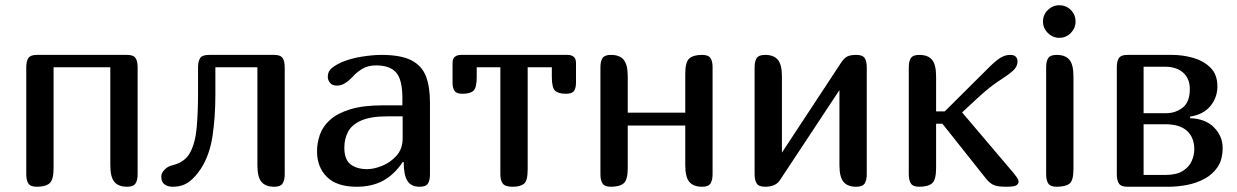

<svg xmlns="http://www.w3.org/2000/svg" viewBox="-20 -711 4711 731"><path d="M504 -47Q504 -25 496 -12.5Q488 0 464 0Q431 0 415.5 -18.5Q400 -37 400 -82V-455H184V-71Q184 -26 168.5 -13Q153 0 120 0Q96 0 88 -12.5Q80 -25 80 -47V-455Q80 -478 88 -490Q96 -502 120 -502H464Q488 -502 496 -490Q504 -478 504 -455Z M1064 -47Q1064 -25 1056 -12.5Q1048 0 1024 0Q991 0 975.5 -18.5Q960 -37 960 -82V-455H800V-350Q800 -265 789 -192.5Q778 -120 745 -69Q725 -38 700 -19Q675 0 637 0Q619 0 606.5 -9Q594 -18 594 -39Q594 -52 606.5 -65Q619 -78 637 -82Q684 -93 704 -130.5Q724 -168 729 -226.5Q734 -285 734 -356V-455Q734 -476 741.5 -489Q749 -502 776 -502H1024Q1048 -502 1056 -490Q1064 -478 1064 -455Z M1514 -95Q1481 -46 1438.5 -23Q1396 0 1338 0Q1262 0 1224.5 -37.5Q1187 -75 1187 -135Q1187 -167 1198 -198.5Q1209 -230 1237 -255Q1265 -280 1314 -295Q1363 -310 1439 -310H1512V-338Q1512 -407 1488.5 -434.5Q1465 -462 1412 -462Q1381 -462 1359.5 -449Q1338 -436 1324 -420Q1309 -404 1294 -394.5Q1279 -385 1263 -385Q1245 -385 1236.5 -395.5Q1228 -406 1228 -419Q1228 -440 1244 -452.5Q1260 -465 1283 -475Q1317 -489 1358.5 -495.5Q1400 -502 1432 -502Q1506 -502 1546 -481.5Q1586 -461 1601.5 -421Q1617 -381 1617 -321V-47Q1617 -25 1609.5 -12.5Q1602 0 1578 0Q1545 0 1531 -22.5Q1517 -45 1517 -94ZM1455 -268Q1391 -268 1355 -252Q1319 -236 1305 -209Q1291 -182 1291 -149Q1291 -103 1315 -85Q1339 -67 1378 -67Q1403 -67 1434.5 -79.5Q1466 -92 1489.5 -118Q1513 -144 1513 -184V-268Z M1989 -455V-65Q1989 -22 1974.5 -11Q1960 0 1932 0Q1903 0 1894 -12.5Q1885 -25 1885 -47V-455H1795V-418Q1795 -378 1783 -366Q1771 -354 1740 -354Q1718 -354 1710.5 -365Q1703 -376 1703 -396V-471Q1703 -488 1712 -495Q1721 -502 1735 -502H2141Q2155 -502 2164 -495Q2173 -488 2173 -471V-396Q2173 -376 2165.5 -365Q2158 -354 2136 -354Q2105 -354 2093 -366Q2081 -378 2081 -418V-455Z M2693 -47Q2693 -25 2685 -12.5Q2677 0 2653 0Q2620 0 2604.5 -18.5Q2589 -37 2589 -82V-233H2370V-71Q2370 -26 2354.5 -13Q2339 0 2306 0Q2282 0 2274 -12.5Q2266 -25 2266 -47V-455Q2266 -478 2274 -490Q2282 -502 2306 -502Q2339 -502 2354.5 -483.5Q2370 -465 2370 -420V-282H2589V-430Q2589 -475 2604.5 -488.5Q2620 -502 2653 -502Q2677 -502 2685 -490Q2693 -478 2693 -455Z M3280 -47Q3280 -25 3272 -12.5Q3264 0 3240 0Q3207 0 3191.5 -18.5Q3176 -37 3176 -82V-368L2950 -26Q2934 0 2893 0Q2869 0 2861 -12.5Q2853 -25 2853 -47V-455Q2853 -478 2861 -490Q2869 -502 2893 -502Q2926 -502 2941.5 -483.5Q2957 -465 2957 -420V-130L3182 -472Q3193 -489 3205 -495.5Q3217 -502 3240 -502Q3264 -502 3272 -490Q3280 -478 3280 -455Z M3544 -287H3577L3752 -461Q3775 -483 3791.5 -492.5Q3808 -502 3826 -502Q3841 -502 3847.5 -495Q3854 -488 3854 -477Q3854 -457 3836.5 -441.5Q3819 -426 3790 -407.5Q3761 -389 3727 -360Q3704 -340 3684.5 -321.5Q3665 -303 3643 -283L3840 -51Q3848 -41 3853 -33.5Q3858 -26 3858 -19Q3858 -12 3850.5 -6Q3843 0 3810 0Q3774 0 3759.5 -8.5Q3745 -17 3734 -31L3568 -240H3544V-71Q3544 -26 3528.5 -13Q3513 0 3480 0Q3456 0 3448 -12.5Q3440 -25 3440 -47V-455Q3440 -478 3448 -490Q3456 -502 3480 -502Q3513 -502 3528.5 -483.5Q3544 -465 3544 -420Z M3951 -629Q3951 -655 3969.5 -673Q3988 -691 4013 -691Q4039 -691 4057 -673Q4075 -655 4075 -629Q4075 -604 4057 -585.5Q4039 -567 4013 -567Q3988 -567 3969.5 -585.5Q3951 -604 3951 -629ZM4067 -68Q4067 -23 4051.5 -11.5Q4036 0 4003 0Q3979 0 3971 -12.5Q3963 -25 3963 -47V-455Q3963 -478 3971 -490Q3979 -502 4003 -502Q4036 -502 4051.5 -483.5Q4067 -465 4067 -420Z M4232 -455Q4232 -478 4240 -490Q4248 -502 4272 -502H4442Q4484 -502 4523.5 -490.5Q4563 -479 4589 -453Q4615 -427 4615 -382Q4615 -340 4588.5 -307.5Q4562 -275 4511 -267V-261Q4570 -259 4602.5 -225.5Q4635 -192 4635 -148Q4635 -103 4615.5 -74.5Q4596 -46 4564.5 -29.5Q4533 -13 4497.5 -6.5Q4462 0 4430 0H4272Q4248 0 4240 -12.5Q4232 -25 4232 -47ZM4420 -280Q4455 -280 4482.5 -301Q4510 -322 4510 -372Q4510 -412 4484.5 -434.5Q4459 -457 4415 -457H4334V-280ZM4334 -45H4418Q4459 -45 4483 -60Q4507 -75 4517 -97.5Q4527 -120 4527 -143Q4527 -187 4499.5 -212.5Q4472 -238 4416 -238H4334Z"/></svg>

Font: Marmelad
Style: Regular
Weight: 400
Designer: Manvel Shmavonyan
Foundry: Cyreal
Version: Version 1.110; ttfautohint (v1.8.4.7-5d5b)